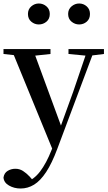

<svg xmlns="http://www.w3.org/2000/svg" viewBox="-27 -808 617 1099"><path d="M91 271Q54 271 24.5 254Q-5 237 -7 208Q-3 182 17 170Q37 158 61 158Q85 158 104.5 170.5Q124 183 142 202L171 235L138 254L118 237Q167 220 202.5 173.5Q238 127 268 51L297 -21L304 -40L392 -283L475 -527H515L301 44Q270 127 237 177Q204 227 168 249Q132 271 91 271ZM280 63 38 -527H161L325 -81L331 -69ZM-7 -499V-527H262V-499L160 -488H93ZM365 -499V-527H568V-499L487 -489H470ZM195 -668Q171 -668 152 -684Q133 -700 133 -728Q133 -755 152 -771.5Q171 -788 195 -788Q220 -788 239 -771.5Q258 -755 258 -728Q258 -700 239 -684Q220 -668 195 -668ZM426 -668Q402 -668 382.5 -684Q363 -700 363 -728Q363 -755 382.5 -771.5Q402 -788 426 -788Q451 -788 469.5 -771.5Q488 -755 488 -728Q488 -700 469.5 -684Q451 -668 426 -668Z"/></svg>

Font: Noto Serif JP ExtraLight SemiBold
Style: Regular
Weight: 600
Version: Version 2.003-H1;hotconv 1.1.1;makeotfexe 2.6.0